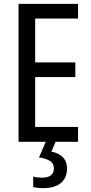

<svg xmlns="http://www.w3.org/2000/svg" viewBox="-20 -734 471 994"><path d="M384 0H76V-714H384V-638H162V-411H370V-335H162V-77H384ZM327 138Q327 170 313 193Q299 216 271.5 228Q244 240 205 240Q189 240 175 238.5Q161 237 152 234V180Q162 183 174 184.5Q186 186 197 186Q228 186 243.5 173.5Q259 161 259 138Q259 112 238.5 99Q218 86 182 81L217 0H268L246 51Q272 56 290 67.5Q308 79 317.5 96.5Q327 114 327 138Z"/></svg>

Font: Noto Sans Display Condensed
Style: Regular
Weight: 400
Width: 3
Designer: Monotype Design Team
Foundry: Monotype Imaging Inc.
Version: Version 2.003